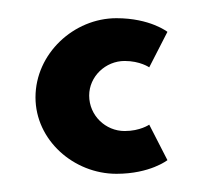

<svg xmlns="http://www.w3.org/2000/svg" viewBox="-20 -187 221 211"><path d="M164 -11 144 -50C144 -50 134 -43 117 -43C96 -43 78 -60 78 -82C78 -103 96 -120 117 -120C134 -120 144 -113 144 -113L164 -152C164 -152 145 -167 108 -167C61 -167 19 -128 19 -80C19 -33 61 4 108 4C145 4 164 -11 164 -11Z"/></svg>

Font: Hussar Tani
Style: Dwa
Weight: 700
Foundry: Cannot Into Space Fonts
Version: Version 0.92